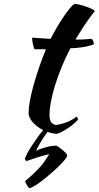

<svg xmlns="http://www.w3.org/2000/svg" viewBox="-20 -633 501 974"><path d="M156 -383Q151 -389 147 -408.5Q143 -428 143 -442Q169 -440 193 -438.5Q217 -437 237 -436Q252 -466 269.5 -495.5Q287 -525 303.5 -549.5Q320 -574 334.5 -591Q349 -608 357 -613Q367 -613 382.5 -609.5Q398 -606 414 -600.5Q430 -595 443 -589Q456 -583 461 -577Q431 -539 409.5 -506.5Q388 -474 363 -432Q383 -432 403.5 -433Q424 -434 445 -436Q450 -431 453 -423.5Q456 -416 456 -408Q407 -390 337 -388Q312 -340 292.5 -292.5Q273 -245 259.5 -201Q246 -157 238.5 -118Q231 -79 231 -48Q231 -4 264 1Q294 -3 321 -14Q348 -25 369 -42Q375 -33 376 -27Q370 -18 355.5 -6Q341 6 324 17.5Q307 29 291 37Q275 45 267 46Q242 44 221 36Q202 62 186.5 87.5Q171 113 163 132Q172 127 185.5 122.5Q199 118 213 114Q227 110 240.5 108Q254 106 263 106Q267 106 277 112.5Q287 119 296.5 127Q306 135 313.5 143Q321 151 321 155Q321 162 309 177Q297 192 278.5 210Q260 228 237 248Q214 268 193 284Q172 300 154.5 310.5Q137 321 129 321Q127 321 123.5 316.5Q120 312 116.5 306Q113 300 110.5 294Q108 288 108 285Q131 266 148 250Q165 234 179 219Q193 204 205 187Q217 170 230 149Q222 151 207 154.5Q192 158 175.5 163.5Q159 169 142.5 174.5Q126 180 114 184Q111 182 109 178.5Q107 175 106 172Q109 163 117.5 146.5Q126 130 139 110Q152 90 167 68.5Q182 47 199 27Q167 11 146 -13Q125 -37 125 -60Q125 -84 131.5 -120.5Q138 -157 150 -200Q162 -243 178 -290Q194 -337 213 -383Z"/></svg>

Font: Sweet Mavka Script
Style: Regular
Weight: 500
Designer: Pablo Impallari/Anastassiya Vishnevskaya
Foundry: Pablo Impallari/ Anastassiya Vishnevskaya
Version: Version 2.0/www.impallari.com/   behance.net/sweetcherry